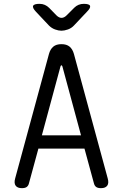

<svg xmlns="http://www.w3.org/2000/svg" viewBox="-20 -970 640 1000"><path d="M198 -265H402L305 -624Q303 -630 300 -630Q297 -630 295 -624ZM469 -16 420 -196H180L131 -16Q128 -3 119.5 3.5Q111 10 94 10Q71 10 61.5 -3Q52 -16 59 -41L235 -689Q242 -714 257.5 -727Q273 -740 300 -740Q327 -740 342.5 -727Q358 -714 365 -689L541 -41Q548 -16 538.5 -3Q529 10 506 10Q489 10 480.5 3.5Q472 -3 469 -16ZM186 -950Q201 -950 213.5 -944.5Q226 -939 236 -929L274 -890Q287 -877 300.5 -877Q314 -877 327 -890L367 -930Q377 -940 389.5 -945Q402 -950 416 -950Q445 -950 449 -939.5Q453 -929 433 -909L365 -837Q352 -823 333.5 -816.5Q315 -810 300 -810Q285 -810 267 -816.5Q249 -823 235 -837L168 -908Q148 -929 152.5 -939.5Q157 -950 186 -950Z"/></svg>

Font: Maple Mono Normal NL Light
Style: Regular
Weight: 300
Monospace: yes
Designer: subframe7536
Version: Version 7.000